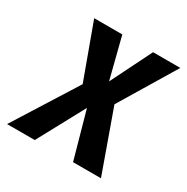

<svg xmlns="http://www.w3.org/2000/svg" viewBox="-169 -640 732 751"><g transform="rotate(30 197.5 -264.5)"><path d="M436 -529 284 -277 383 0H257L198 -211L84 0H-41L137 -283L47 -529H174L221 -344L313 -529Z"/></g></svg>

Font: Fira Sans Extra Condensed Medium
Style: Italic
Weight: 500
Width: 3
Italic angle: -8°
Designer: Carrois Corporate & Edenspiekermann AG
Foundry: Carrois Corporate GbR & Edenspiekermann AG
Version: Version 4.203